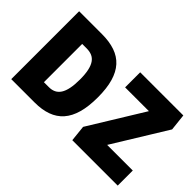

<svg xmlns="http://www.w3.org/2000/svg" viewBox="-94 -941 1254 1254"><g transform="rotate(45 533.5 -313.5)"><path d="M63.5 0V-627H274.9Q343.3 -627 394.5 -609.4Q445.8 -591.8 479.7 -554.4Q513.7 -517.1 530.8 -458Q547.9 -398.9 547.9 -315.4Q547.9 -231.9 531 -172.1Q514.2 -112.3 480.5 -74.2Q446.8 -36.1 396.7 -18.1Q346.7 0 280.3 0ZM228.5 -27.3 104 -136.7H275.4Q301.3 -136.7 321.3 -146.5Q341.3 -156.2 355 -177.2Q368.7 -198.2 375.7 -232.4Q382.8 -266.6 382.8 -315.4Q382.8 -364.3 375.5 -397.7Q368.2 -431.2 354 -451.7Q339.8 -472.2 318.8 -481.2Q297.9 -490.2 270 -490.2H104L228.5 -599.6ZM627.4 0 615.7 -111.3 880.4 -542 938 -487.8H627.4V-627H1025.9L1038.6 -510.7L778.3 -87.4L716.3 -139.2H1046.9V0Z"/></g></svg>

Font: Anaheim ExtraBold
Style: Regular
Weight: 800
Version: Version 2.001